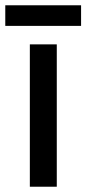

<svg xmlns="http://www.w3.org/2000/svg" viewBox="-37 -773 327 727"><path d="M178 -66H76V-605H178ZM270 -753V-675H-17V-753Z"/></svg>

Font: Noto Sans Malayalam UI SemiCondensed Medium
Style: Regular
Weight: 500
Width: 4
Designer: Jelle Bosma - Monotype Design Team
Foundry: Monotype Imaging Inc.
Version: Version 2.104; ttfautohint (v1.8.4.7-5d5b)